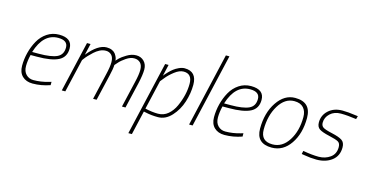

<svg xmlns="http://www.w3.org/2000/svg" viewBox="-92 -1168 3509 1837"><g transform="rotate(15 1662.5 -250.0)"><path d="M236 -25Q310 -25 385 -47L409 -54V-21Q323 9 237 9Q173 9 135 -27.5Q97 -64 97 -130Q97 -196 113.5 -261Q130 -326 161.5 -382.5Q193 -439 245.5 -474Q298 -509 364 -509Q494 -509 494 -406Q494 -321 425 -285.5Q356 -250 212 -250H149Q134 -190 134 -137Q134 -84 163.5 -54.5Q193 -25 236 -25ZM221 -282Q344 -282 401 -308.5Q458 -335 458 -406Q458 -477 363 -477Q217 -477 156 -282Z M650 -387Q748 -509 835 -509Q866 -509 888.5 -498.5Q911 -488 922 -473Q944 -441 946 -418L947 -408Q957 -419 973.5 -436Q990 -453 1036 -481Q1082 -509 1128.5 -509Q1175 -509 1205.5 -478Q1236 -447 1236 -396.5Q1236 -346 1216 -257L1156 0H1121L1181 -258Q1200 -336 1200 -383Q1200 -430 1177 -453Q1154 -476 1116.5 -476Q1079 -476 1037.5 -448Q996 -420 972 -392L948 -365Q947 -327 930 -257L870 0H835L895 -258Q914 -336 914 -383.5Q914 -431 891.5 -453.5Q869 -476 836.5 -476Q804 -476 775 -461Q746 -446 722 -424Q673 -379 648 -345L637 -330L560 0H525L641 -500H676Z M1607 -509Q1727 -509 1727 -377Q1727 -293 1699.5 -206.5Q1672 -120 1613 -55.5Q1554 9 1479 9Q1413 9 1356 -4L1336 -8L1281 230H1246L1415 -500H1449L1423 -386Q1427 -391 1433.5 -399.5Q1440 -408 1460.5 -429Q1481 -450 1501.5 -466Q1522 -482 1551.5 -495.5Q1581 -509 1607 -509ZM1690 -377Q1690 -476 1606 -476Q1564 -476 1516.5 -439Q1469 -402 1440 -365L1410 -328L1343 -39Q1413 -23 1470.5 -23Q1528 -23 1570 -59Q1612 -95 1637 -150Q1690 -267 1690 -377Z M1786 0 1955 -730H1990L1821 0Z M2137 -25Q2211 -25 2286 -47L2310 -54V-21Q2224 9 2138 9Q2074 9 2036 -27.5Q1998 -64 1998 -130Q1998 -196 2014.5 -261Q2031 -326 2062.5 -382.5Q2094 -439 2146.5 -474Q2199 -509 2265 -509Q2395 -509 2395 -406Q2395 -321 2326 -285.5Q2257 -250 2113 -250H2050Q2035 -190 2035 -137Q2035 -84 2064.5 -54.5Q2094 -25 2137 -25ZM2122 -282Q2245 -282 2302 -308.5Q2359 -335 2359 -406Q2359 -477 2264 -477Q2118 -477 2057 -282Z M2702 -509Q2860 -509 2860 -352Q2860 -198 2789 -94.5Q2718 9 2605 9Q2452 9 2452 -139Q2452 -295 2524 -402Q2596 -509 2702 -509ZM2605 -23Q2702 -23 2763 -118.5Q2824 -214 2824 -352Q2824 -409 2793.5 -443Q2763 -477 2702 -477Q2609 -477 2548.5 -377.5Q2488 -278 2488 -139Q2488 -23 2605 -23Z M3316 -464Q3227 -477 3162.5 -477Q3098 -477 3057 -439Q3016 -401 3016 -348Q3016 -318 3037 -303.5Q3058 -289 3128.5 -273.5Q3199 -258 3230 -237.5Q3261 -217 3261 -168Q3261 -83 3200.5 -37Q3140 9 3049 9Q2992 9 2923 -3L2900 -7L2907 -39Q2997 -23 3062 -23Q3127 -23 3176 -58Q3225 -93 3225 -161Q3225 -199 3201.5 -213Q3178 -227 3108 -242.5Q3038 -258 3009 -277.5Q2980 -297 2980 -342Q2980 -413 3033 -461Q3086 -509 3170 -509Q3225 -509 3300 -498L3325 -495Z"/></g></svg>

Font: Titillium Web ExtraLight
Style: Italic
Weight: 275
Italic angle: -13°
Version: Version 1.002;PS 57.000;hotconv 1.0.70;makeotf.lib2.5.55311